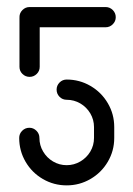

<svg xmlns="http://www.w3.org/2000/svg" viewBox="-20 -539 388 559"><path d="M144.8 -278.1Q144.8 -290 153.3 -298.7Q161.9 -307.4 174.1 -307.4Q211.5 -307.4 243.3 -288.9Q275.2 -270.4 293.9 -238.5Q312.6 -206.7 312.6 -168.9V-137.4Q312.6 -100 293.9 -68.1Q275.2 -36.3 243.3 -17.8Q211.5 0.7 174.1 0.7Q136.7 0.7 104.8 -17.8Q73 -36.3 54.4 -68.1Q35.9 -100 35.9 -137.4Q35.9 -149.6 44.6 -158.3Q53.3 -167 65.6 -167Q77.4 -167 86.1 -158.3Q94.8 -149.6 94.8 -137.4Q94.8 -115.9 105.6 -97.8Q116.3 -79.6 134.4 -68.9Q152.6 -58.1 174.1 -58.1Q195.6 -58.1 213.9 -68.9Q232.2 -79.6 243 -97.8Q253.7 -115.9 253.7 -137.4V-168.9Q253.7 -190.4 243 -208.7Q232.2 -227 213.9 -237.8Q195.6 -248.5 174.1 -248.5Q161.9 -248.5 153.3 -257.2Q144.8 -265.9 144.8 -278.1ZM66.3 -315.2Q54.1 -315.2 45.4 -323.7Q36.7 -332.2 36.7 -344.4V-487.4H95.6V-344.4Q95.6 -332.2 86.9 -323.7Q78.1 -315.2 66.3 -315.2ZM36.7 -489.3Q36.7 -501.1 45.4 -509.8Q54.1 -518.5 66.3 -518.5H287.4Q299.6 -518.5 308.3 -509.8Q317 -501.1 317 -488.9Q317 -477 308.3 -468.3Q299.6 -459.6 287.4 -459.6H66.3Q54.1 -459.6 45.4 -468.3Q36.7 -477 36.7 -489.3Z"/></svg>

Font: 26F Galaxy Sans Medium
Style: Regular
Weight: 500
Designer: C₂₉H₂₅N₃O₅
Version: Version 1.100